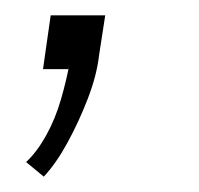

<svg xmlns="http://www.w3.org/2000/svg" viewBox="-20 -90 259 250"><path d="M37 140 14 121Q28 108 40 86.5Q52 65 59.5 39Q67 13 71 -10L69 0H36L46 -70H117L109 -18Q106 8 94.5 38Q83 68 68 95.5Q53 123 37 140Z"/></svg>

Font: Nunito Sans 7pt Condensed ExtraLight
Style: Italic
Weight: 250
Width: 3
Italic angle: -9°
Designer: Vernon Adams
Foundry: Vernon Adams
Version: Version 3.101;gftools[0.9.27]